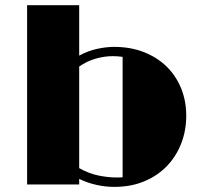

<svg xmlns="http://www.w3.org/2000/svg" viewBox="-20 -711 779 740"><path d="M84.5 -690.9H285.2V-496.6Q319.3 -515.1 354.2 -522.7Q389.2 -530.3 419.4 -530.3Q482.9 -530.3 534.2 -510.3Q585.4 -490.2 621.8 -454.8Q658.2 -419.4 678 -370.8Q697.8 -322.3 697.8 -265.1Q697.8 -208 678.5 -158.2Q659.2 -108.4 623.3 -71Q587.4 -33.7 536.1 -12.2Q484.9 9.3 420.4 9.3Q386.7 9.3 352.1 1.7Q317.4 -5.9 285.2 -21.5V0H84.5ZM285.2 -63Q322.3 -42 359.9 -34.4Q397.5 -26.9 428.7 -26.9Q435.5 -26.9 441.4 -26.9Q447.3 -26.9 452.6 -27.8V-491.7Q443.4 -493.2 433.6 -493.9Q423.8 -494.6 415 -494.6Q382.8 -494.6 349.1 -485.1Q315.4 -475.6 285.2 -454.6Z"/></svg>

Font: Limelight
Style: Regular
Weight: 400
Designer: Nicole Fally with help from Eben Sorkin
Foundry: Nicole Fally with help from Eben Sorkin
Version: Version 1.002